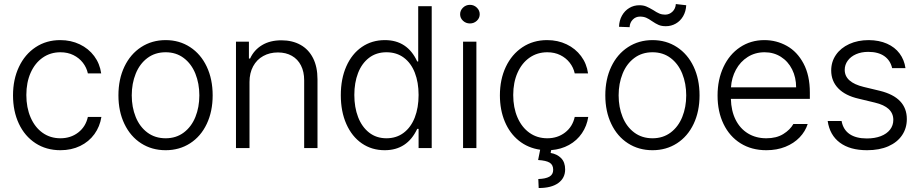

<svg xmlns="http://www.w3.org/2000/svg" viewBox="-20 -738 4586 957"><path d="M44.9 -262.7Q44.9 -342.3 74.5 -404.8Q104 -467.3 157.5 -502.7Q210.9 -538.1 280.3 -538.1Q333.5 -538.1 377.4 -517.1Q421.4 -496.1 449.5 -458.5Q477.5 -420.9 484.4 -372.1H418Q411.6 -401.4 393.1 -425.3Q374.5 -449.2 345.9 -463.4Q317.4 -477.5 281.2 -477.5Q231.4 -477.5 192.9 -450.7Q154.3 -423.8 132.8 -375.5Q111.3 -327.1 111.3 -264.6Q111.3 -201.7 132.6 -152.6Q153.8 -103.5 192.1 -76.2Q230.5 -48.8 281.2 -48.8Q332.5 -48.8 369.9 -77.6Q407.2 -106.4 418 -155.3H485.4Q478 -107.4 450.7 -69.6Q423.3 -31.7 379.6 -10.5Q335.9 10.7 281.2 10.7Q210.4 10.7 156.7 -24.4Q103 -59.6 74 -121.6Q44.9 -183.6 44.9 -262.7Z M570.3 -262.7Q570.3 -343.3 600.1 -405.8Q629.9 -468.3 683.6 -503.2Q737.3 -538.1 805.7 -538.1Q874 -538.1 927.5 -503.2Q981 -468.3 1010.5 -405.8Q1040 -343.3 1040 -262.7Q1040 -182.6 1010.5 -120.4Q981 -58.1 927.5 -23.7Q874 10.7 805.7 10.7Q736.8 10.7 683.3 -23.7Q629.9 -58.1 600.1 -120.4Q570.3 -182.6 570.3 -262.7ZM973.6 -262.7Q973.6 -321.8 953.9 -370.8Q934.1 -419.9 896 -448.7Q857.9 -477.5 805.7 -477.5Q752.9 -477.5 714.6 -448.7Q676.3 -419.9 656.5 -370.8Q636.7 -321.8 636.7 -262.7Q636.7 -203.6 656.5 -154.8Q676.3 -106 714.6 -77.4Q752.9 -48.8 805.7 -48.8Q857.9 -48.8 896 -77.4Q934.1 -106 953.9 -154.8Q973.6 -203.6 973.6 -262.7Z M1223.6 0H1156.2V-530.3H1220.7V-446.3H1226.6Q1246.1 -488.8 1285.9 -512.9Q1325.7 -537.1 1382.8 -537.1Q1437 -537.1 1477.5 -514.6Q1518.1 -492.2 1540.3 -448.5Q1562.5 -404.8 1562.5 -342.8V0H1496.1V-337.9Q1496.1 -380.4 1480.2 -411.6Q1464.4 -442.9 1434.8 -459.7Q1405.3 -476.6 1365.2 -476.6Q1324.2 -476.6 1292 -458.7Q1259.8 -440.9 1241.7 -407.5Q1223.6 -374 1223.6 -329.1Z M1678.7 -263.7Q1678.7 -345.2 1706.3 -407.5Q1733.9 -469.7 1783.7 -503.9Q1833.5 -538.1 1898.4 -538.1Q2010.7 -538.1 2059.6 -431.6H2064.5V-707H2131.8V0H2066.4V-95.7H2059.6Q2009.8 10.7 1897.5 10.7Q1833 10.7 1783.4 -23.4Q1733.9 -57.6 1706.3 -119.9Q1678.7 -182.1 1678.7 -263.7ZM2066.4 -264.6Q2066.4 -327.6 2047.6 -375.7Q2028.8 -423.8 1992.7 -450.7Q1956.5 -477.5 1906.2 -477.5Q1855.5 -477.5 1819.3 -449.7Q1783.2 -421.9 1764.6 -373.8Q1746.1 -325.7 1746.1 -264.6Q1746.1 -203.1 1764.9 -154.3Q1783.7 -105.5 1819.8 -77.1Q1856 -48.8 1906.2 -48.8Q1956.1 -48.8 1992.2 -76.2Q2028.3 -103.5 2047.4 -152.3Q2066.4 -201.2 2066.4 -264.6Z M2288.1 -530.3H2354.5V0H2288.1ZM2273.4 -667Q2273.4 -686 2287.8 -700Q2302.2 -713.9 2322.3 -713.9Q2342.3 -713.9 2356.7 -700Q2371.1 -686 2371.1 -667Q2371.1 -647.9 2356.7 -634.5Q2342.3 -621.1 2322.3 -621.1Q2302.2 -621.1 2287.8 -634.5Q2273.4 -647.9 2273.4 -667Z M2707 -538.1Q2760.3 -538.1 2804.2 -517.1Q2848.1 -496.1 2876.2 -458.5Q2904.3 -420.9 2911.1 -372.1H2844.7Q2838.4 -401.4 2819.8 -425.3Q2801.3 -449.2 2772.7 -463.4Q2744.1 -477.5 2708 -477.5Q2658.2 -477.5 2619.6 -450.7Q2581.1 -423.8 2559.6 -375.5Q2538.1 -327.1 2538.1 -264.6Q2538.1 -201.7 2559.3 -152.6Q2580.6 -103.5 2618.9 -76.2Q2657.2 -48.8 2708 -48.8Q2759.3 -48.8 2796.6 -77.6Q2834 -106.4 2844.7 -155.3H2912.1Q2905.3 -110.4 2880.6 -74Q2856 -37.6 2816.4 -15.6Q2776.9 6.3 2727.1 10.3L2724.6 24.4Q2756.8 29.8 2776.9 50.3Q2796.9 70.8 2796.9 106.4Q2796.9 149.4 2762.7 174.3Q2728.5 199.2 2665 199.2L2663.1 154.3Q2699.2 153.3 2718.3 142.6Q2737.3 131.8 2737.3 108.4Q2737.3 83.5 2719.7 72.8Q2702.1 62 2662.1 59.6L2672.4 8.3Q2611.3 -0.5 2565.9 -37.1Q2520.5 -73.7 2496.1 -132.1Q2471.7 -190.4 2471.7 -262.7Q2471.7 -342.3 2501.2 -404.8Q2530.8 -467.3 2584.2 -502.7Q2637.7 -538.1 2707 -538.1Z M2997.1 -262.7Q2997.1 -343.3 3026.9 -405.8Q3056.6 -468.3 3110.4 -503.2Q3164.1 -538.1 3232.4 -538.1Q3300.8 -538.1 3354.2 -503.2Q3407.7 -468.3 3437.3 -405.8Q3466.8 -343.3 3466.8 -262.7Q3466.8 -182.6 3437.3 -120.4Q3407.7 -58.1 3354.2 -23.7Q3300.8 10.7 3232.4 10.7Q3163.6 10.7 3110.1 -23.7Q3056.6 -58.1 3026.9 -120.4Q2997.1 -182.6 2997.1 -262.7ZM3400.4 -262.7Q3400.4 -321.8 3380.6 -370.8Q3360.8 -419.9 3322.8 -448.7Q3284.7 -477.5 3232.4 -477.5Q3179.7 -477.5 3141.4 -448.7Q3103 -419.9 3083.3 -370.8Q3063.5 -321.8 3063.5 -262.7Q3063.5 -203.6 3083.3 -154.8Q3103 -106 3141.4 -77.4Q3179.7 -48.8 3232.4 -48.8Q3284.7 -48.8 3322.8 -77.4Q3360.8 -106 3380.6 -154.8Q3400.4 -203.6 3400.4 -262.7ZM3167 -711.9Q3186.5 -711.9 3201.2 -705.8Q3215.8 -699.7 3236.3 -687.5Q3252.9 -676.3 3266.1 -670.7Q3279.3 -665 3294.9 -665Q3316.4 -665 3331.8 -679.9Q3347.2 -694.8 3348.6 -717.8L3400.4 -711.9Q3398.9 -681.2 3385 -657.2Q3371.1 -633.3 3348.4 -620.4Q3325.7 -607.4 3298.8 -607.4Q3277.3 -607.4 3262.7 -613.8Q3248 -620.1 3229.5 -632.8Q3213.9 -644 3200.7 -649.7Q3187.5 -655.3 3169.9 -655.3Q3148.4 -655.3 3133.8 -640.1Q3119.1 -625 3118.2 -602.5L3065.4 -604.5Q3066.4 -635.7 3080.1 -660.2Q3093.8 -684.6 3116.5 -698.2Q3139.2 -711.9 3167 -711.9Z M3556.6 -261.7Q3556.6 -341.3 3586.2 -404.3Q3615.7 -467.3 3668.9 -502.7Q3722.2 -538.1 3790 -538.1Q3850.1 -538.1 3901.9 -509.3Q3953.6 -480.5 3985.1 -421.4Q4016.6 -362.3 4016.6 -276.4V-245.1H3623Q3624.5 -185.5 3646.5 -141.4Q3668.5 -97.2 3708 -73Q3747.6 -48.8 3799.8 -48.8Q3850.1 -48.8 3884 -69.8Q3918 -90.8 3934.6 -120.1H4005.9Q3994.1 -83 3965.6 -53.2Q3937 -23.4 3894.5 -6.3Q3852.1 10.7 3799.8 10.7Q3726.1 10.7 3671.1 -23.7Q3616.2 -58.1 3586.4 -119.9Q3556.6 -181.6 3556.6 -261.7ZM3948.2 -302.7Q3948.2 -352.1 3928.2 -392.1Q3908.2 -432.1 3872.3 -454.8Q3836.4 -477.5 3791 -477.5Q3744.1 -477.5 3707 -454.1Q3669.9 -430.7 3648.2 -390.6Q3626.5 -350.6 3623.5 -302.7Z M4307.6 -479.5Q4273.4 -479.5 4246.8 -467.8Q4220.2 -456.1 4205.3 -435.5Q4190.4 -415 4190.4 -389.6Q4190.4 -327.6 4285.2 -304.7L4366.2 -285.2Q4500 -252 4500 -144.5Q4500 -99.1 4476.3 -64Q4452.6 -28.8 4408 -9Q4363.3 10.7 4301.8 10.7Q4216.8 10.7 4166.3 -26.9Q4115.7 -64.5 4105.5 -134.8H4174.8Q4182.6 -91.8 4214.6 -69.8Q4246.6 -47.9 4300.8 -47.9Q4340.3 -47.9 4370.1 -59.3Q4399.9 -70.8 4416.3 -91.8Q4432.6 -112.8 4432.6 -140.6Q4432.6 -205.1 4340.8 -226.6L4259.8 -246.1Q4193.4 -261.2 4158.2 -297.6Q4123 -334 4123 -386.7Q4123 -430.2 4146.7 -464.6Q4170.4 -499 4213.1 -518.6Q4255.9 -538.1 4310.5 -538.1Q4361.8 -537.6 4401.1 -520.3Q4440.4 -502.9 4463.9 -471.4Q4487.3 -439.9 4493.2 -398.4H4426.8Q4418 -437 4387.7 -458.3Q4357.4 -479.5 4307.6 -479.5Z"/></svg>

Font: Pretendard JP Light
Style: Regular
Weight: 300
Designer: Base glyphs from Inter by Rasmus Andersson; Hangeul glyphs from Noto Sans CJK(Source Han Sans) by Jang Soo-young and Kan
Foundry: Kil Hyung-jin
Version: Version 1.309